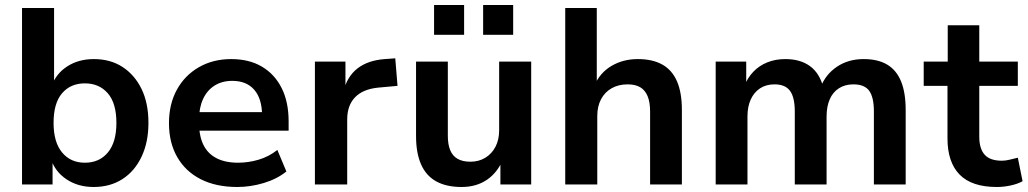

<svg xmlns="http://www.w3.org/2000/svg" viewBox="-20 -737 4105 767"><path d="M354 10Q292 10 246 -20.5Q200 -51 183 -103H190V0H68V-705H196V-395H187Q204 -443 249 -472Q294 -501 355 -501Q421 -501 469.5 -469.5Q518 -438 545.5 -381.5Q573 -325 573 -246Q573 -169 545.5 -111Q518 -53 469 -21.5Q420 10 354 10ZM319 -87Q377 -87 411 -128Q445 -169 445 -246Q445 -325 410.5 -364.5Q376 -404 319 -404Q262 -404 228 -364.5Q194 -325 194 -246Q194 -169 228 -128Q262 -87 319 -87Z M928 10Q843 10 782 -21Q721 -52 688 -109.5Q655 -167 655 -245Q655 -321 686.5 -378.5Q718 -436 774.5 -468.5Q831 -501 904 -501Q975 -501 1026 -471Q1077 -441 1105 -385.5Q1133 -330 1133 -252V-215H757V-289H1043L1027 -274Q1027 -342 996 -378Q965 -414 908 -414Q867 -414 837 -395Q807 -376 791 -341Q775 -306 775 -258V-249Q775 -194 792.5 -158.5Q810 -123 845 -105Q880 -87 931 -87Q972 -87 1013 -99Q1054 -111 1088 -138L1124 -52Q1087 -22 1034 -6Q981 10 928 10Z M1238 0V-491H1360V-372H1352Q1367 -432 1408.5 -464Q1450 -496 1517 -501L1559 -504L1568 -394L1491 -387Q1430 -381 1398.5 -348.5Q1367 -316 1367 -260V0Z M1824 10Q1763 10 1722.5 -12.5Q1682 -35 1662 -80.5Q1642 -126 1642 -194V-491H1769V-194Q1769 -160 1778.5 -137Q1788 -114 1808 -102.5Q1828 -91 1859 -91Q1893 -91 1919 -107Q1945 -123 1959.5 -151Q1974 -179 1974 -217V-491H2102V0H1979V-102H1990Q1968 -48 1925.5 -19Q1883 10 1824 10ZM1910 -598V-717H2030V-598ZM1714 -598V-717H1834V-598Z M2238 0V-705H2364V-394H2354Q2376 -446 2422.5 -473.5Q2469 -501 2528 -501Q2587 -501 2626 -479Q2665 -457 2684.5 -412Q2704 -367 2704 -297V0H2577V-291Q2577 -329 2567 -353Q2557 -377 2537.5 -388.5Q2518 -400 2487 -400Q2451 -400 2423.5 -384.5Q2396 -369 2381 -340.5Q2366 -312 2366 -274V0Z M2839 0V-491H2961V-392H2953Q2966 -426 2989.5 -450.5Q3013 -475 3045.5 -488Q3078 -501 3117 -501Q3177 -501 3215.5 -473Q3254 -445 3269 -388H3258Q3278 -440 3323.5 -470.5Q3369 -501 3430 -501Q3487 -501 3524 -479Q3561 -457 3579.5 -412Q3598 -367 3598 -297V0H3471V-292Q3471 -348 3452.5 -374Q3434 -400 3389 -400Q3356 -400 3331.5 -384.5Q3307 -369 3294.5 -340Q3282 -311 3282 -271V0H3155V-292Q3155 -348 3136 -374Q3117 -400 3074 -400Q3040 -400 3016 -384Q2992 -368 2979 -339.5Q2966 -311 2966 -272V0Z M3962 10Q3862 10 3813.5 -39.5Q3765 -89 3765 -184V-394H3670V-491H3766V-636H3892V-491H4046V-394H3892V-191Q3892 -143 3913.5 -119Q3935 -95 3982 -95Q3997 -95 4013 -99Q4029 -103 4046 -107L4065 -13Q4045 -2 4017 4Q3989 10 3962 10Z"/></svg>

Font: Nunito Sans 11pt
Style: Bold
Weight: 700
Version: Version 3.101;gftools[0.9.27]